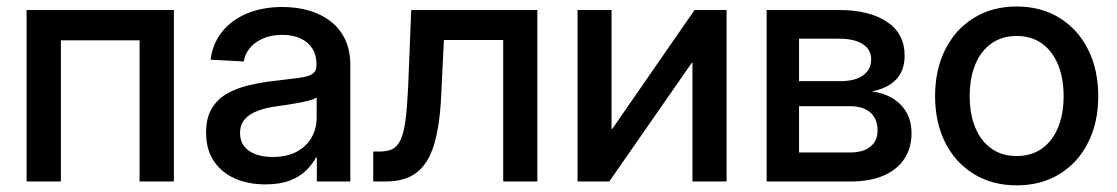

<svg xmlns="http://www.w3.org/2000/svg" viewBox="-20 -553 3402 585"><path d="M509.8 -522.5V0H405.3V-430.2H165.5V0H61V-522.5Z M788.6 8.8Q736.8 8.8 696 -9Q655.3 -26.9 631.6 -62Q607.9 -97.2 607.9 -148.9Q607.9 -193.8 625.2 -222.4Q642.6 -251 671.6 -267.6Q700.7 -284.2 737.5 -293Q774.4 -301.8 813.5 -306.2Q861.8 -312 890.4 -315.7Q918.9 -319.3 931.6 -327.6Q944.3 -335.9 944.3 -354.5V-358.4Q944.3 -384.8 932.1 -404.5Q919.9 -424.3 896.5 -435.5Q873 -446.8 839.8 -446.8Q806.6 -446.8 781.5 -435.8Q756.3 -424.8 741.2 -406.5Q726.1 -388.2 722.7 -365.7L621.6 -371.1Q627.9 -420.4 656.7 -456.3Q685.5 -492.2 732.7 -512Q779.8 -531.7 840.8 -531.7Q884.8 -531.7 922.6 -520.5Q960.4 -509.3 988.5 -487.1Q1016.6 -464.8 1032 -431.9Q1047.4 -398.9 1047.4 -355.5V0H945.3V-73.2H942.9Q932.1 -52.7 912.8 -33.7Q893.6 -14.6 863 -2.9Q832.5 8.8 788.6 8.8ZM810.1 -74.7Q855 -74.7 885 -91.3Q915 -107.9 929.9 -135Q944.8 -162.1 944.8 -193.8V-256.3Q939.5 -252 926.3 -248Q913.1 -244.1 895.3 -240.7Q877.4 -237.3 857.7 -234.1Q837.9 -231 818.8 -228.5Q790.5 -224.6 765.9 -215.6Q741.2 -206.5 726.3 -190.2Q711.4 -173.8 711.4 -147Q711.4 -124 723.6 -107.9Q735.8 -91.8 758.1 -83.3Q780.3 -74.7 810.1 -74.7Z M1117.2 0V-91.3H1137.2Q1160.6 -91.3 1176 -99.1Q1191.4 -106.9 1200.9 -127.7Q1210.4 -148.4 1215.6 -187.5Q1220.7 -226.6 1223.6 -289.1L1232.9 -522.5H1617.2V0H1513.2V-431.2H1332.5L1324.2 -260.3Q1319.8 -169.9 1302.5 -112.3Q1285.2 -54.7 1249.5 -27.3Q1213.9 0 1154.8 0Z M2193.8 0H2089.8V-361.8H2087.9L1836.4 0H1739.7V-522.5H1843.3V-160.6H1845.7L2096.2 -522.5H2193.8Z M2315.9 0V-522.5H2536.6Q2628.4 -522.5 2682.4 -486.6Q2736.3 -450.7 2736.3 -383.3Q2736.3 -337.9 2710 -310.5Q2683.6 -283.2 2635.7 -274.4Q2670.4 -270.5 2697.8 -254.6Q2725.1 -238.8 2741.2 -211.7Q2757.3 -184.6 2757.3 -146.5Q2757.3 -102.5 2735.6 -69.3Q2713.9 -36.1 2672.4 -18.1Q2630.9 0 2571.3 0ZM2414.6 -88.4H2569.8Q2609.9 -88.4 2631.8 -106Q2653.8 -123.5 2653.8 -155.3Q2653.8 -190.9 2631.8 -210.2Q2609.9 -229.5 2569.8 -229.5H2414.6ZM2414.6 -305.7H2540Q2585 -305.7 2609.6 -323.2Q2634.3 -340.8 2634.3 -372.6Q2634.3 -402.3 2608.6 -418.7Q2583 -435.1 2536.6 -435.1H2414.6Z M3077.6 11.7Q3003.4 11.7 2947.3 -22.7Q2891.1 -57.1 2860.1 -118.4Q2829.1 -179.7 2829.1 -259.8Q2829.1 -340.8 2860.1 -402.3Q2891.1 -463.9 2947.3 -498.5Q3003.4 -533.2 3077.6 -533.2Q3152.3 -533.2 3208.3 -498.5Q3264.2 -463.9 3295.2 -402.3Q3326.2 -340.8 3326.2 -259.8Q3326.2 -179.7 3295.2 -118.4Q3264.2 -57.1 3208.3 -22.7Q3152.3 11.7 3077.6 11.7ZM3077.6 -77.6Q3123 -77.6 3155 -100.6Q3187 -123.5 3203.9 -164.8Q3220.7 -206.1 3220.7 -259.8Q3220.7 -314.5 3203.9 -355.7Q3187 -397 3155 -420.2Q3123 -443.4 3077.6 -443.4Q3032.7 -443.4 3000.5 -420.4Q2968.3 -397.5 2951.4 -356.2Q2934.6 -314.9 2934.6 -259.8Q2934.6 -205.6 2951.4 -164.6Q2968.3 -123.5 3000.2 -100.6Q3032.2 -77.6 3077.6 -77.6Z"/></svg>

Font: Inter 28pt Medium
Style: Regular
Weight: 500
Designer: Rasmus Andersson
Foundry: rsms
Version: Version 4.001;git-66647c0bb